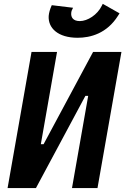

<svg xmlns="http://www.w3.org/2000/svg" viewBox="-20 -958 639 978"><path d="M18.6 0H163.1L415 -469.7H429.2L346.7 0H476.6L598.6 -693.4H454.1L202.1 -223.6H188L270.5 -693.4H140.6ZM375.5 -765.6C440.9 -765.6 524.9 -787.6 581.5 -878.4L588.9 -890.1L503.4 -938.5L498.5 -928.7C476.1 -882.3 425.8 -850.6 386.7 -850.6C352.1 -850.6 340.8 -870.1 342.8 -892.1C343.8 -900.9 345.2 -906.2 352.1 -918.5L243.7 -931.6C233.9 -909.7 229.5 -893.1 228 -877C224.1 -815.4 274.9 -765.6 375.5 -765.6Z"/></svg>

Font: Cascadia Mono PL
Style: Bold Italic
Weight: 700
Italic angle: -10°
Monospace: yes
Designer: Aaron Bell
Foundry: Saja Typeworks
Version: Version 2404.023